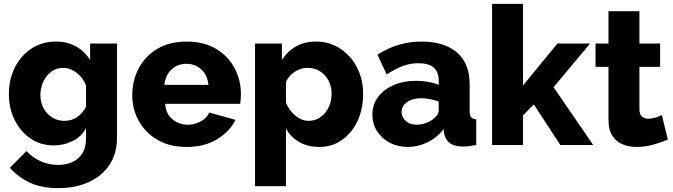

<svg xmlns="http://www.w3.org/2000/svg" viewBox="-20 -750 3481 993"><path d="M259 2Q189 2 137 -34Q85 -70 55.5 -130Q26 -190 26 -263Q26 -340 57 -401.5Q88 -463 143 -499Q198 -535 270 -535Q329 -535 374 -509.5Q419 -484 446 -439V-525H585V-36Q585 44 546.5 102Q508 160 439.5 191.5Q371 223 281 223Q197 223 136.5 195.5Q76 168 31 118L117 31Q146 64 189.5 83.5Q233 103 281 103Q320 103 352.5 89Q385 75 405 44.5Q425 14 425 -36V-87Q401 -43 355.5 -20.5Q310 2 259 2ZM314 -125Q351 -125 380 -145.5Q409 -166 425 -198V-308Q409 -349 376 -374Q343 -399 306 -399Q272 -399 245.5 -379.5Q219 -360 204 -328Q189 -296 189 -259Q189 -201 225 -163Q261 -125 314 -125Z M946 10Q857 10 794 -27Q731 -64 697.5 -125Q664 -186 664 -257Q664 -333 697 -396Q730 -459 793 -497Q856 -535 946 -535Q1035 -535 1098 -497Q1161 -459 1193.5 -397Q1226 -335 1226 -264Q1226 -235 1222 -213H834Q838 -160 872.5 -132.5Q907 -105 951 -105Q986 -105 1018 -122Q1050 -139 1062 -168L1198 -130Q1167 -68 1101.5 -29Q1036 10 946 10ZM830 -311H1058Q1053 -361 1021.5 -390.5Q990 -420 944 -420Q898 -420 866.5 -390Q835 -360 830 -311Z M1631 10Q1572 10 1527.5 -15.5Q1483 -41 1459 -85V213H1299V-525H1438V-440Q1467 -485 1511 -510Q1555 -535 1614 -535Q1684 -535 1739.5 -498.5Q1795 -462 1826.5 -401Q1858 -340 1858 -264Q1858 -186 1829 -124Q1800 -62 1748.5 -26Q1697 10 1631 10ZM1577 -125Q1611 -125 1638 -144.5Q1665 -164 1680 -195.5Q1695 -227 1695 -265Q1695 -323 1659.5 -361Q1624 -399 1569 -399Q1536 -399 1505.5 -379.5Q1475 -360 1459 -327V-219Q1475 -179 1507.5 -152Q1540 -125 1577 -125Z M1906 -157Q1906 -209 1935 -248Q1964 -287 2015 -309.5Q2066 -332 2132 -332Q2164 -332 2195 -326.5Q2226 -321 2249 -311V-334Q2249 -423 2144 -423Q2100 -423 2061.5 -408Q2023 -393 1980 -365L1932 -467Q2036 -535 2160 -535Q2278 -535 2343.5 -478.5Q2409 -422 2409 -315V-178Q2409 -154 2416.5 -144Q2424 -134 2443 -133V0Q2422 4 2405 6Q2388 8 2375 8Q2330 8 2306.5 -10Q2283 -28 2277 -59L2274 -82Q2239 -37 2190 -13.5Q2141 10 2089 10Q2037 10 1995.5 -12Q1954 -34 1930 -71.5Q1906 -109 1906 -157ZM2224 -137Q2249 -157 2249 -178V-225Q2228 -233 2203.5 -237.5Q2179 -242 2159 -242Q2114 -242 2085.5 -222Q2057 -202 2057 -171Q2057 -144 2078.5 -124.5Q2100 -105 2136 -105Q2160 -105 2184 -114Q2208 -123 2224 -137Z M2878 0 2741 -210 2685 -153V0H2525V-730H2685V-308L2863 -525H3032L2843 -299L3048 0Z M3434 -28Q3401 -14 3358.5 -2Q3316 10 3273 10Q3233 10 3200 -3.5Q3167 -17 3147 -48Q3127 -79 3127 -130V-404H3060V-525H3127V-692H3287V-525H3394V-404H3287V-185Q3287 -159 3300 -147.5Q3313 -136 3333 -136Q3351 -136 3370 -142Q3389 -148 3403 -155Z"/></svg>

Font: Raleway ExtraBold
Style: Regular
Weight: 800
Designer: Matt McInerney, Pablo Impallari, Rodrigo Fuenzalida
Foundry: Matt McInerney, Pablo Impallari, Rodrigo Fuenzalida
Version: Version 4.026